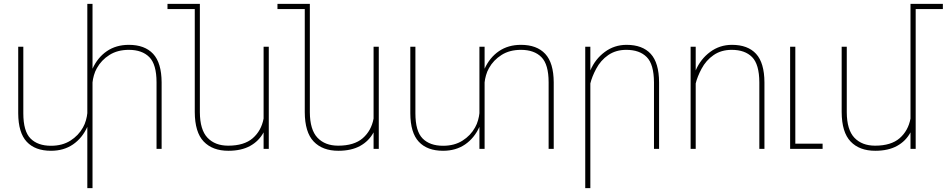

<svg xmlns="http://www.w3.org/2000/svg" viewBox="-20 -770 4896 993"><path d="M815.9 -344.2V0H789.6V-344.2Q789.6 -437 752.2 -474.6Q714.8 -512.2 646.5 -512.2Q587.9 -512.2 546.1 -485.8Q504.4 -459.5 481 -417.5Q471.2 -400.4 465.6 -380.1Q460 -359.9 458.5 -343.8V203.1H431.6V-113.8Q405.3 -55.7 357.4 -22.9Q309.6 9.8 243.7 9.8Q161.6 9.8 118.2 -36.9Q74.7 -83.5 74.2 -184.1V-528.3H100.6V-184.1Q100.6 -91.3 137.9 -53.7Q175.3 -16.1 243.7 -16.1Q302.2 -16.1 344 -42.5Q385.7 -68.8 409.2 -110.8Q418.9 -127.9 424.6 -148.2Q430.2 -168.5 431.6 -184.6V-750H458.5V-414.6Q484.9 -472.7 532.7 -505.4Q580.6 -538.1 646.5 -538.1Q728.5 -538.1 772 -491.5Q815.4 -444.8 815.9 -344.2Z M1370.1 -528.3V0H1343.3V-85.4Q1318.8 -40 1273.4 -15.1Q1228 9.8 1161.1 9.8Q1079.1 9.8 1033.4 -38.1Q987.8 -85.9 987.3 -190.4V-723.1H846.2V-750H1013.7V-189.5Q1014.2 -98.6 1053.2 -57.6Q1092.3 -16.6 1160.2 -16.6Q1242.7 -16.6 1287.1 -55.2Q1331.5 -93.8 1343.3 -156.7V-528.3Z M1939 -528.3V0H1912.1V-85.4Q1887.7 -40 1842.3 -15.1Q1796.9 9.8 1730 9.8Q1647.9 9.8 1602.3 -38.1Q1556.6 -85.9 1556.2 -190.4V-723.1H1415V-750H1582.5V-189.5Q1583 -98.6 1622.1 -57.6Q1661.1 -16.6 1729 -16.6Q1811.5 -16.6 1856 -55.2Q1900.4 -93.8 1912.1 -156.7V-528.3Z M2843.8 -344.2V0H2817.4V-344.2Q2817.4 -437 2780 -474.6Q2742.7 -512.2 2674.3 -512.2Q2615.7 -512.2 2574 -485.8Q2532.2 -459.5 2508.8 -417.5Q2499 -400.4 2493.4 -380.1Q2487.8 -359.9 2486.3 -343.8V0H2459.5V-113.8Q2433.1 -55.7 2385.3 -22.9Q2337.4 9.8 2271.5 9.8Q2189.5 9.8 2146 -36.9Q2102.5 -83.5 2102.1 -184.1V-528.3H2128.4V-184.1Q2128.4 -91.3 2165.8 -53.7Q2203.1 -16.1 2271.5 -16.1Q2330.1 -16.1 2371.8 -42.5Q2413.6 -68.8 2437 -110.8Q2446.8 -127.9 2452.4 -148.2Q2458 -168.5 2459.5 -184.6V-528.3H2486.3V-414.6Q2512.7 -472.7 2560.5 -505.4Q2608.4 -538.1 2674.3 -538.1Q2756.3 -538.1 2799.8 -491.5Q2843.3 -444.8 2843.8 -344.2Z M3063 -413.6Q3041.5 -373 3033.2 -338.4V203.1H3006.8V-528.3H3033.2V-405.8Q3058.1 -464.4 3107.7 -501.2Q3157.2 -538.1 3220.7 -538.1Q3302.7 -538.1 3345.5 -491.5Q3388.2 -444.8 3388.7 -344.2V0H3362.3V-344.2Q3361.8 -437.5 3324.7 -474.9Q3287.6 -512.2 3219.2 -512.2Q3165 -512.2 3125.7 -485.1Q3086.4 -458 3063 -413.6Z M3607.9 -413.6Q3586.4 -373 3578.1 -338.4V0H3551.8V-528.3H3578.1V-405.8Q3603 -464.4 3652.6 -501.2Q3702.1 -538.1 3765.6 -538.1Q3847.7 -538.1 3890.4 -491.5Q3933.1 -444.8 3933.6 -344.2V0H3907.2V-344.2Q3906.7 -437.5 3869.6 -474.9Q3832.5 -512.2 3764.2 -512.2Q3710 -512.2 3670.7 -485.1Q3631.3 -458 3607.9 -413.6Z M4234.4 -26.9V0H4066.4V-528.3H4093.3V-26.9Z M4856.4 -723.1H4715.8V0H4689V-85.4Q4664.6 -40 4619.1 -15.1Q4573.7 9.8 4506.8 9.8Q4424.8 9.8 4379.2 -38.1Q4333.5 -85.9 4333 -190.4V-528.3H4359.4V-189.5Q4359.9 -98.6 4398.9 -57.6Q4438 -16.6 4505.9 -16.6Q4588.4 -16.6 4632.8 -55.2Q4677.2 -93.8 4689 -156.7V-750H4856.4Z"/></svg>

Font: Mardoto Thin
Style: Regular
Weight: 250
Designer: Christian Robertson, Vahan Hovhannisyan
Foundry: Google
Version: Version 1.000